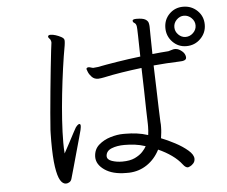

<svg xmlns="http://www.w3.org/2000/svg" viewBox="-55 -855 1110 937"><g transform="rotate(-5 500.0 -386.0)"><path d="M973 -695Q973 -655 944.5 -626.5Q916 -598 875 -598Q835 -598 807.5 -626.5Q780 -655 780 -695Q780 -736 807.5 -763.5Q835 -791 875 -791Q916 -791 944.5 -763.5Q973 -736 973 -695ZM528 -7Q462 -7 423 -34Q384 -61 384 -98V-99Q385 -135 409.5 -156.5Q434 -178 467.5 -188Q501 -198 529 -198H541Q569 -198 596 -194.5Q623 -191 651 -182Q654 -203 654 -223V-236Q653 -259 652 -303.5Q651 -348 650 -402.5Q649 -457 647 -511Q597 -505 549.5 -497.5Q502 -490 461 -481Q454 -480 446.5 -478.5Q439 -477 432 -477Q413 -477 401 -489.5Q389 -502 384 -515Q379 -528 379 -529Q379 -534 384 -536Q386 -537 389 -537Q395 -537 402 -534.5Q409 -532 413 -532Q415 -532 423 -533Q431 -534 434 -534Q475 -542 531 -551Q587 -560 646 -567Q645 -626 644 -668Q643 -710 642 -714Q640 -728 632 -732.5Q624 -737 624 -744V-745Q625 -752 643 -752Q674 -752 686.5 -744.5Q699 -737 701.5 -726.5Q704 -716 704 -708Q704 -701 704.5 -664Q705 -627 706 -574Q727 -576 746.5 -578Q766 -580 785 -581Q794 -583 802 -586Q810 -589 819 -589Q821 -589 822.5 -588.5Q824 -588 825 -588Q836 -587 851 -575Q866 -563 868 -546V-542Q868 -526 832 -526Q802 -525 770.5 -523Q739 -521 707 -518Q709 -464 710.5 -408Q712 -352 713.5 -307.5Q715 -263 716 -241Q717 -235 717 -228.5Q717 -222 717 -216Q717 -202 715.5 -188.5Q714 -175 712 -161Q743 -149 779 -130Q815 -111 840.5 -89Q866 -67 866 -47Q866 -34 858 -25Q850 -16 841.5 -12Q833 -8 831 -8Q819 -8 807 -24Q788 -49 758.5 -70Q729 -91 693 -107Q670 -62 631 -35.5Q592 -9 543 -7ZM928 -695Q928 -716 912 -731.5Q896 -747 875 -747Q855 -747 839.5 -731.5Q824 -716 824 -695Q824 -674 839.5 -658.5Q855 -643 875 -643Q896 -643 912 -658.5Q928 -674 928 -695ZM237 -128Q250 -151 263.5 -177Q277 -203 288 -223.5Q299 -244 302 -249Q307 -256 312 -260.5Q317 -265 321 -265Q327 -265 327 -255Q327 -249 324 -235Q322 -226 313.5 -196Q305 -166 294.5 -128Q284 -90 274.5 -56Q265 -22 260 -5Q257 8 248.5 13.5Q240 19 231 19Q215 19 203 -1Q191 -21 184 -67.5Q177 -114 177 -193Q177 -216 177.5 -231.5Q178 -247 178 -248Q180 -280 184.5 -331Q189 -382 194.5 -439Q200 -496 205.5 -547.5Q211 -599 215 -634Q219 -669 220 -673Q220 -680 216 -688Q214 -691 210 -695Q206 -699 206 -703Q206 -704 206.5 -704.5Q207 -705 207 -706Q209 -711 219 -711Q230 -711 244 -706.5Q258 -702 270 -695.5Q282 -689 284 -682Q285 -680 285 -674Q285 -670 284.5 -665Q284 -660 283 -653Q274 -604 265.5 -543Q257 -482 250 -417.5Q243 -353 239 -292Q235 -231 235 -181Q235 -167 235.5 -153.5Q236 -140 237 -128ZM440 -97Q440 -80 463 -72Q486 -64 514 -64Q552 -64 576 -75.5Q600 -87 614 -102Q628 -117 634 -129Q606 -138 581.5 -141Q557 -144 531 -144Q495 -144 468.5 -133.5Q442 -123 440 -99Z"/></g></svg>

Font: QiushuiShotai
Style: Regular
Weight: 600
Designer: Fontworks Inc.
Foundry: Fontworks Inc.
Version: Version 1.250